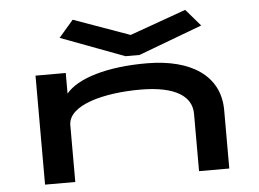

<svg xmlns="http://www.w3.org/2000/svg" viewBox="-50 -752 1099 816"><g transform="rotate(-5 500.0 -344.0)"><path d="M288 -688 226 -616 498 -514H558L830 -616L768 -688L528 -602ZM110 0H239V-242C239 -329 395 -367 548 -367C700 -367 767 -318 767 -245V0H896V-249C896 -397 773 -475 588 -476C414 -477 288 -437 239 -377V-465H110Z"/></g></svg>

Font: Inconsolata UltraExpanded
Style: Bold
Weight: 700
Width: 9
Monospace: yes
Designer: Raph Levien, Cyreal, Brenton Simpson
Foundry: Raph Levien, Cyreal, Google
Version: Version 3.100